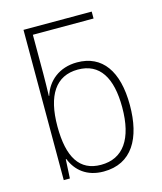

<svg xmlns="http://www.w3.org/2000/svg" viewBox="-115 -844 792 938"><g transform="rotate(-15 281.5 -375.0)"><path d="M293 10C436 10 500 -103 500 -271C500 -443 431 -539 304 -539C213 -539 152 -486 131 -416H129C130 -452 131 -496 131 -529V-725H438V-760H93V0H124L129 -96H132C156 -35 208 10 293 10ZM289 -25C181 -25 131 -105 131 -261C131 -418 187 -504 299 -504C409 -504 461 -420 461 -270C461 -110 401 -25 289 -25Z"/></g></svg>

Font: Noto Sans Mono SemiCondensed ExtraLight
Style: Regular
Weight: 200
Width: 4
Designer: Monotype Design Team
Foundry: Monotype Imaging Inc.
Version: Version 2.014